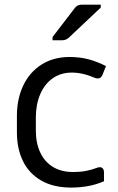

<svg xmlns="http://www.w3.org/2000/svg" viewBox="-20 -808 517 842"><path d="M292 14.6Q214.8 14.6 161.4 -15.9Q107.9 -46.4 81.1 -100.8Q54.2 -155.3 54.2 -227.5V-300.8Q54.2 -374 81.8 -432.6Q109.4 -491.2 161.9 -524.7Q214.4 -558.1 285.2 -558.1Q331.5 -558.1 370.4 -547.4Q409.2 -536.6 444.8 -518.1L429.7 -480.5Q423.3 -463.9 408.7 -463.9Q403.8 -463.9 396.5 -466.3Q342.8 -489.7 294.9 -489.7Q247.1 -489.7 211.4 -464.8Q175.8 -439.9 156.5 -395Q137.2 -350.1 137.2 -292.5V-235.8Q137.2 -180.2 156.5 -139.2Q175.8 -98.1 212.4 -75.9Q249 -53.7 299.3 -53.7Q333 -53.7 357.9 -58.6Q382.8 -63.5 407.2 -72.8Q412.6 -74.7 418 -74.7Q426.3 -74.7 431.2 -68.6Q436 -62.5 436 -51.8V-13.2Q372.6 14.6 292 14.6ZM210.4 -645.5 308.1 -772.9Q314 -780.8 321.5 -784.2Q329.1 -787.6 339.4 -787.6H421.9V-774.9L282.2 -643.1Q274.9 -636.7 267.6 -634Q260.3 -631.3 250.5 -631.3H210.4Z"/></svg>

Font: Lycee Sans
Style: Regular
Weight: 400
Designer: Justin Alvin
Foundry: Alkove Design
Version: Version 1.030